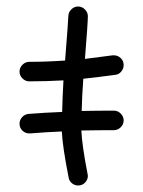

<svg xmlns="http://www.w3.org/2000/svg" viewBox="-20 -570 440 590"><path d="M70 -380Q123 -380 180 -384Q190 -510 190 -520Q190 -532 199 -541Q208 -550 220 -550Q232 -550 241 -541Q250 -532 250 -520Q250 -501 241 -389Q282 -394 326 -400H330Q342 -400 351 -391.5Q360 -383 360 -370Q360 -359 352.5 -350Q345 -341 334 -340Q282 -333 236 -328Q232 -274 231 -229Q279 -230 330 -230Q342 -230 351 -221Q360 -212 360 -200Q360 -188 351 -179Q342 -170 330 -170Q279 -170 230 -169Q232 -123 249 -36Q249 -35 249.5 -33Q250 -31 250 -30Q250 -18 241.5 -9Q233 0 220 0Q210 0 201.5 -6.5Q193 -13 191 -24Q172 -120 170 -166Q120 -164 72 -160H70Q58 -160 49 -168.5Q40 -177 40 -190Q40 -201 48 -210Q56 -219 68 -220Q119 -224 171 -226Q172 -271 175 -323Q122 -320 70 -320Q58 -320 49 -329Q40 -338 40 -350Q40 -362 49 -371Q58 -380 70 -380Z"/></svg>

Font: Pecita
Style: Book
Weight: 400
Width: 7
Version: Version 4.3